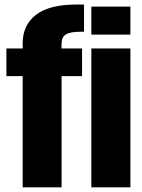

<svg xmlns="http://www.w3.org/2000/svg" viewBox="-20 -806 610 826"><path d="M77.5 0V-478.5H7.5V-597.5H78L77.5 -618.5Q77.5 -698.5 135 -742.5Q192.5 -786.5 309.5 -786.5H341.5V-669.5H328.5Q281.5 -669.5 263.2 -657.8Q245 -646 245 -618L244.5 -597.5H333V-478.5H245V0ZM373 0V-597.5H541V0ZM373 -777.5H541V-657H373Z"/></svg>

Font: Anybody Condensed ExtraBold
Style: Regular
Weight: 800
Width: 3
Designer: Tyler Finck
Foundry: Etcetera Type Company
Version: Version 1.010; ttfautohint (v1.8.3) -l 8 -r 50 -G 200 -x 14 